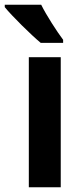

<svg xmlns="http://www.w3.org/2000/svg" viewBox="-55 -786 342 806"><path d="M118 -766H-35V-756C-6 -720 76 -639 116 -606H210V-619C185 -652 139 -723 118 -766ZM200 0V-546H66V0Z"/></svg>

Font: Noto Sans Sinhala Condensed
Style: Bold
Weight: 700
Width: 3
Designer: Jelle Bosma - Monotype Design Team
Foundry: Monotype Imaging Inc.
Version: Version 2.006